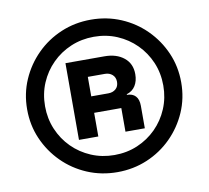

<svg xmlns="http://www.w3.org/2000/svg" viewBox="-85 -780 1071 986"><g transform="rotate(-10 450.0 -287.5)"><path d="M450 110Q366.7 110 293.8 79.2Q220.8 48.3 165.8 -6.7Q110.8 -61.7 79.6 -133.3Q48.3 -205 48.3 -287.5Q48.3 -370 79.6 -441.7Q110.8 -513.3 165.8 -568.3Q220.8 -623.3 293.8 -654.2Q366.7 -685 450 -685Q533.3 -685 606.2 -654.2Q679.2 -623.3 734.2 -568.3Q789.2 -513.3 820.4 -441.7Q851.7 -370 851.7 -287.5Q851.7 -205 820.4 -133.3Q789.2 -61.7 734.2 -6.7Q679.2 48.3 606.2 79.2Q533.3 110 450 110ZM450 20.8Q515 20.8 570.8 -2.9Q626.7 -26.7 668.8 -68.8Q710.8 -110.8 734.6 -167.1Q758.3 -223.3 758.3 -287.5Q758.3 -352.5 734.6 -408.3Q710.8 -464.2 668.8 -506.2Q626.7 -548.3 570.8 -572.1Q515 -595.8 450 -595.8Q385.8 -595.8 329.6 -572.1Q273.3 -548.3 231.3 -506.2Q189.2 -464.2 165.4 -408.3Q141.7 -352.5 141.7 -287.5Q141.7 -223.3 165.4 -167.1Q189.2 -110.8 231.3 -68.8Q273.3 -26.7 329.6 -2.9Q385.8 20.8 450 20.8ZM283.3 -87.5V-487.5H486.7Q549.2 -487.5 587.9 -456.2Q626.7 -425 626.7 -370Q626.7 -334.2 611.2 -309.6Q595.8 -285 565.8 -275.8V-272.5Q595 -272.5 610.8 -255.4Q626.7 -238.3 626.7 -205V-87.5H525.8V-210.8H384.2V-87.5ZM384.2 -296.7H473.3Q496.7 -296.7 512.1 -310Q527.5 -323.3 527.5 -347.5Q527.5 -370.8 512.1 -384.6Q496.7 -398.3 473.3 -398.3H384.2Z"/></g></svg>

Font: Funnel Display SemiBold
Style: Regular
Weight: 600
Designer: NORD ID, Kristian Moeller
Foundry: Dicotype
Version: Version 1.000